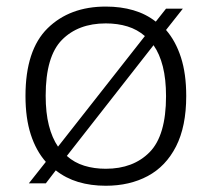

<svg xmlns="http://www.w3.org/2000/svg" viewBox="-20 -570 660 599"><path d="M498 -476.5Q528 -442 544.5 -391Q561 -340 561 -270.5Q561 -175.5 529.2 -113.2Q497.5 -51 441 -20.8Q384.5 9.5 310 9.5Q263.5 9.5 224.2 -2.2Q185 -14 154 -38.5L123 2H70L123 -65Q92.5 -99.5 76 -150.5Q59.5 -201.5 59.5 -270.5Q59.5 -414 128.5 -481.8Q197.5 -549.5 310 -549.5Q357 -549.5 396.2 -538Q435.5 -526.5 466 -502.5L498 -543H550.5ZM310 -497Q224 -497 173.2 -445.5Q122.5 -394 122.5 -271.5Q122.5 -218 132.5 -178.8Q142.5 -139.5 161 -112.5L432 -457.5Q408.5 -478 377.8 -487.5Q347 -497 310 -497ZM310 -43.5Q396 -43.5 447 -95.5Q498 -147.5 498 -270Q498 -323 488 -362.5Q478 -402 459 -429L188.5 -83.5Q212 -62.5 242.8 -53Q273.5 -43.5 310 -43.5Z"/></svg>

Font: Encode Sans Exp Lt
Style: Regular
Weight: 300
Width: 7
Designer: Multiple Designers
Foundry: Impallari Type
Version: Version 3.002; ttfautohint (v1.8.3) -l 8 -r 50 -G 200 -x 14 